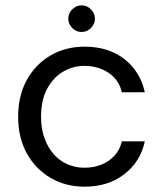

<svg xmlns="http://www.w3.org/2000/svg" viewBox="-20 -688 611 720"><path d="M297 12Q226 12 169.5 -21Q113 -54 80.5 -113Q48 -172 48 -250Q48 -329 80.5 -388Q113 -447 169.5 -480Q226 -513 297 -513Q387 -513 446.5 -466.5Q506 -420 523 -342H437Q426 -389 387 -415Q348 -441 296 -441Q254 -441 217 -419.5Q180 -398 157 -355.5Q134 -313 134 -250Q134 -204 147.5 -168Q161 -132 183.5 -107.5Q206 -83 235.5 -71Q265 -59 296 -59Q331 -59 360 -70.5Q389 -82 409.5 -104.5Q430 -127 437 -158H523Q507 -82 446.5 -35Q386 12 297 12ZM286 -568Q266 -568 251 -583Q236 -598 236 -618Q236 -638 251 -653Q266 -668 286 -668Q306 -668 321 -653Q336 -638 336 -618Q336 -598 321 -583Q306 -568 286 -568Z"/></svg>

Font: DM Sans 18pt
Style: Regular
Weight: 400
Designer: Colophon Foundry, Jonny Pinhorn
Foundry: Colophon Foundry
Version: Version 4.004;gftools[0.9.30]